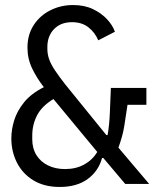

<svg xmlns="http://www.w3.org/2000/svg" viewBox="-20 -730 640 762"><path d="M217 12Q156 12 113 -14Q70 -40 47.5 -84Q25 -128 25 -181Q25 -216 36.5 -253Q48 -290 76 -324.5Q104 -359 154 -384Q126 -420 107.5 -458.5Q89 -497 89 -541Q89 -592 113.5 -630Q138 -668 179.5 -689Q221 -710 270 -710Q315 -710 348.5 -694Q382 -678 404.5 -654Q427 -630 436 -604L370 -570Q357 -601 331 -621.5Q305 -642 266 -642Q221 -642 194.5 -614.5Q168 -587 168 -544V-536Q168 -515 175 -495Q182 -475 198 -451Q214 -427 239 -395L329 -284L402 -194H407Q414 -233 416 -283Q418 -333 420 -381H561V-314H486Q479 -266 473 -228.5Q467 -191 450 -144L572 0H477L390 -103H385Q371 -51 328 -19.5Q285 12 217 12ZM238 -59Q281 -59 314 -77Q347 -95 366 -127L192 -337Q146 -309 127 -272Q108 -235 108 -192V-177Q108 -141 124.5 -114.5Q141 -88 170.5 -73.5Q200 -59 238 -59Z"/></svg>

Font: Lilex
Style: Regular
Weight: 400
Monospace: yes
Designer: Mike Abbink, Paul van der Laan, Pieter van Rosmalen, Mikhael Khrustik
Foundry: Mikhael Khrustik
Version: Version 2.510